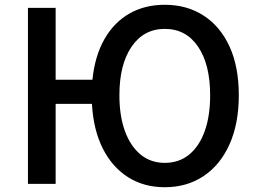

<svg xmlns="http://www.w3.org/2000/svg" viewBox="-20 -770 1076 804"><path d="M670 -88Q730 -88 772.5 -123Q815 -158 837.5 -221.5Q860 -285 860 -371Q860 -500 809.5 -574.5Q759 -649 670 -649Q582 -649 531 -574.5Q480 -500 480 -371Q480 -285 503 -221.5Q526 -158 568.5 -123Q611 -88 670 -88ZM670 14Q582 14 515.5 -28.5Q449 -71 410 -149Q371 -227 365 -335H213V0H97V-737H213V-436H367Q377 -535 417 -605.5Q457 -676 521.5 -713Q586 -750 670 -750Q763 -750 833 -704.5Q903 -659 941.5 -574.5Q980 -490 980 -371Q980 -253 941.5 -166.5Q903 -80 833 -33Q763 14 670 14Z"/></svg>

Font: Source Han Sans SC Medium
Style: Regular
Weight: 500
Designer: Ryoko NISHIZUKA 西塚涼子 (kana, bopomofo & ideographs); Paul D. Hunt (Latin, Greek & Cyrillic); Sandoll Communications 산돌커뮤니
Foundry: Adobe
Version: Version 2.004;hotconv 1.0.118;makeotfexe 2.5.65603